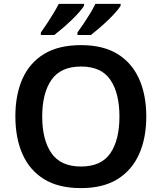

<svg xmlns="http://www.w3.org/2000/svg" viewBox="-20 -957 831 987"><path d="M732 -358Q732 -247 695 -164.5Q658 -82 584 -36Q510 10 396 10Q281 10 206.5 -36Q132 -82 95.5 -165Q59 -248 59 -359Q59 -470 95.5 -552Q132 -634 206.5 -679.5Q281 -725 397 -725Q510 -725 584 -679.5Q658 -634 695 -551.5Q732 -469 732 -358ZM197 -358Q197 -238 244.5 -169.5Q292 -101 396 -101Q501 -101 547.5 -169.5Q594 -238 594 -358Q594 -478 547.5 -546.5Q501 -615 397 -615Q292 -615 244.5 -546.5Q197 -478 197 -358ZM600 -927Q592 -914 574.5 -894Q557 -874 534 -852Q511 -830 488 -810.5Q465 -791 447 -777H378V-790Q392 -809 409.5 -835Q427 -861 443.5 -888Q460 -915 470 -937H600ZM412 -927Q404 -914 386.5 -894Q369 -874 346 -852Q323 -830 300 -810.5Q277 -791 259 -777H190V-790Q204 -809 221 -835Q238 -861 254.5 -888Q271 -915 282 -937H412Z"/></svg>

Font: Noto Sans Adlam SemiBold
Style: Regular
Weight: 600
Version: Version 3.001